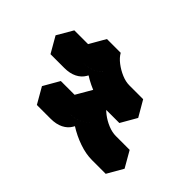

<svg xmlns="http://www.w3.org/2000/svg" viewBox="-203 -811 986 986"><g transform="rotate(-45 290.0 -317.5)"><path d="M130 50V-50Q130 -94 146.5 -143Q163 -192 191 -236Q163 -247 146.5 -277Q130 -307 130 -350V-450L217 -500V-400Q217 -360 243 -345Q269 -330 303 -350V-250Q280 -237 260.5 -211.5Q241 -186 229 -156.5Q217 -127 217 -100V0ZM364 -85V-185Q364 -229 380.5 -278Q397 -327 425 -371Q397 -382 380.5 -412Q364 -442 364 -485V-585L450 -635V-535Q450 -495 476.5 -480Q503 -465 537 -485V-385Q514 -372 494.5 -346.5Q475 -321 462.5 -291.5Q450 -262 450 -235V-135ZM537 -485Q503 -465 476 -480L390 -530Q416 -515 450 -535ZM425 -371Q397 -327 380.5 -278Q364 -229 364 -185V-85L277 -135V-235Q277 -279 294 -328Q311 -377 339 -421ZM303 -350Q269 -330 243 -345L156 -395Q182 -380 217 -400ZM191 -236Q163 -192 146.5 -143Q130 -94 130 -50V50L43 0V-100Q43 -144 60 -193Q77 -242 105 -286ZM450 -635 364 -585 277 -635 364 -685ZM364 -585V-485Q364 -445 378 -417Q392 -389 415 -375L329 -425Q305 -439 291 -467Q277 -495 277 -535V-635ZM217 -500 130 -450 43 -500 130 -550ZM130 -450V-350Q130 -310 144 -282Q158 -254 182 -240L95 -290Q71 -304 57 -332Q43 -360 43 -400V-500Z"/></g></svg>

Font: Nabla
Style: Regular
Weight: 400
Designer: Arthur Reinders Folmer
Foundry: Typearture
Version: Version 1.002